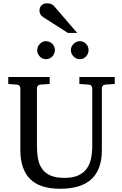

<svg xmlns="http://www.w3.org/2000/svg" viewBox="-20 -1144 752 1180"><path d="M627 -624Q616.2 -623 611.1 -616.2Q606 -609.4 606 -602.1V-222.2Q606 -160.6 589.4 -115.7Q572.8 -70.8 540.3 -41.5Q507.8 -12.2 459.7 2Q411.6 16.1 349.1 16.1Q225.1 16.1 165 -43.9Q105 -104 105 -222.2V-602.1Q105 -609.4 99.9 -616.2Q94.7 -623 84 -624L30.8 -627.9V-670.9H285.2V-627.9L228 -624Q217.3 -623 212.2 -616.2Q207 -609.4 207 -602.1V-248Q207 -204.1 213.9 -167.7Q220.7 -131.3 239.3 -105.5Q257.8 -79.6 290.8 -65.2Q323.7 -50.8 376 -50.8Q427.7 -50.8 460.9 -65.9Q494.1 -81.1 513.2 -107.7Q532.2 -134.3 539.6 -170.4Q546.9 -206.5 546.9 -248V-602.1Q546.9 -609.4 541.3 -616.2Q535.6 -623 524.9 -624L467.8 -627.9V-670.9H685.1V-627.9ZM317.4 -836.4Q317.4 -825.2 313 -814.9Q308.6 -804.7 301.3 -796.9Q293.9 -789.1 283.9 -784.7Q273.9 -780.3 262.7 -780.3Q251.5 -780.3 241.7 -784.7Q231.9 -789.1 224.6 -796.9Q217.3 -804.7 212.9 -814.5Q208.5 -824.2 208.5 -835.4Q208.5 -846.2 212.9 -856.2Q217.3 -866.2 224.6 -874Q231.9 -881.8 241.7 -886.5Q251.5 -891.1 262.7 -891.1Q273.9 -891.1 283.9 -886.7Q293.9 -882.3 301.3 -875Q308.6 -867.7 313 -857.7Q317.4 -847.7 317.4 -836.4ZM524.4 -836.4Q524.4 -825.2 520.3 -814.9Q516.1 -804.7 508.8 -796.9Q501.5 -789.1 491.7 -784.7Q481.9 -780.3 470.7 -780.3Q459.5 -780.3 449.5 -784.7Q439.5 -789.1 431.9 -796.9Q424.3 -804.7 419.9 -814.9Q415.5 -825.2 415.5 -836.4Q415.5 -846.7 419.9 -856.7Q424.3 -866.7 432.1 -874.3Q439.9 -881.8 449.7 -886.5Q459.5 -891.1 470.7 -891.1Q481.9 -891.1 491.7 -886.7Q501.5 -882.3 508.8 -874.8Q516.1 -867.2 520.3 -857.2Q524.4 -847.2 524.4 -836.4ZM397.5 -941.4 245.6 -1038.6Q234.9 -1045.4 228.8 -1055.2Q222.7 -1064.9 222.7 -1078.6Q222.7 -1086.4 225.1 -1094.5Q227.5 -1102.5 232.9 -1108.9Q238.3 -1115.2 247.1 -1119.4Q255.9 -1123.5 268.6 -1123.5Q279.3 -1123.5 286.6 -1121.8Q293.9 -1120.1 299.8 -1116.7Q305.7 -1113.3 310.5 -1108.2Q315.4 -1103 320.8 -1096.7L454.6 -941.4Z"/></svg>

Font: Charis SIL Viet
Style: Regular
Weight: 400
Foundry: SIL International
Version: Version 5.000